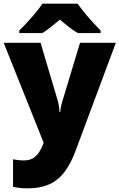

<svg xmlns="http://www.w3.org/2000/svg" viewBox="-21 -786 651 1046"><path d="M-1 -553H200L294 -236Q296 -229 298 -219Q300 -209 301.5 -198Q303 -187 303 -176H307Q309 -196 312.5 -210.5Q316 -225 319 -235L415 -553H610L391 35Q366 102 332.5 148Q299 194 250 217Q201 240 128 240Q102 240 83 237.5Q64 235 50 232V82Q61 84 76.5 86Q92 88 109 88Q141 88 160.5 75Q180 62 193 41.5Q206 21 215 -3L217 -8ZM402 -766Q418 -743 440.5 -715.5Q463 -688 486.5 -662.5Q510 -637 527 -620V-606H403Q377 -621 354 -639Q331 -657 305 -679Q279 -657 257.5 -640Q236 -623 210 -606H84V-620Q103 -638 126.5 -663.5Q150 -689 172.5 -716Q195 -743 210 -766Z"/></svg>

Font: Noto Sans Devanagari Black
Style: Regular
Weight: 900
Version: Version 2.003